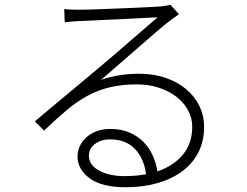

<svg xmlns="http://www.w3.org/2000/svg" viewBox="-20 -759 1040 810"><path d="M504 -16Q529 -16 552 -18Q575 -20 596 -24Q588 -90 549.5 -130.5Q511 -171 444 -171Q406 -171 380.5 -151.5Q355 -132 355 -102Q355 -82 366.5 -66Q378 -50 398.5 -39Q419 -28 446 -22Q473 -16 504 -16ZM735 -699Q724 -691 710.5 -681.5Q697 -672 687 -664Q670 -651 636 -621.5Q602 -592 561.5 -557Q521 -522 479.5 -485.5Q438 -449 406 -422Q446 -436 486.5 -442Q527 -448 566 -448Q627 -448 677.5 -431Q728 -414 764.5 -383.5Q801 -353 821 -312Q841 -271 841 -223Q841 -163 816.5 -115.5Q792 -68 747.5 -35.5Q703 -3 642.5 14Q582 31 510 31Q409 31 358 -7Q307 -45 307 -99Q307 -121 316.5 -142Q326 -163 344 -179.5Q362 -196 387.5 -205.5Q413 -215 445 -215Q491 -215 526 -200Q561 -185 585.5 -160Q610 -135 624.5 -102.5Q639 -70 644 -36Q712 -59 751.5 -106.5Q791 -154 791 -224Q791 -262 773 -294.5Q755 -327 724 -351Q693 -375 650 -389Q607 -403 558 -403Q494 -403 444 -391Q394 -379 349.5 -355Q305 -331 261 -294Q217 -257 166 -208L127 -247Q160 -275 199.5 -308Q239 -341 277.5 -373Q316 -405 349.5 -433Q383 -461 404 -479Q425 -496 458 -524.5Q491 -553 526 -583.5Q561 -614 593.5 -641.5Q626 -669 645 -686Q631 -685 604.5 -684Q578 -683 545.5 -681Q513 -679 476.5 -677.5Q440 -676 407.5 -674.5Q375 -673 349 -671.5Q323 -670 310 -670Q296 -669 281.5 -668Q267 -667 253 -665L251 -721Q265 -719 282 -718.5Q299 -718 310 -718Q322 -718 349.5 -718.5Q377 -719 411.5 -720.5Q446 -722 484.5 -723.5Q523 -725 557.5 -726.5Q592 -728 619 -729.5Q646 -731 659 -732Q676 -734 684 -735.5Q692 -737 699 -739Z"/></svg>

Font: SpoqaHanSansJP-Light
Style: Regular
Weight: 300
Designer: [Source Han Sans]
Ryoko NISHIZUKA  (kana & ideographs); Paul D. Hunt (Latin, Greek & Cyrillic); Wenlong ZHANG  (bopomofo
Foundry: Spoqa (http://bi.spoqa.com)
Version: Version 1.002.20150607